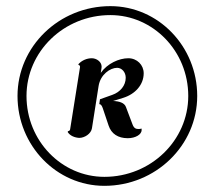

<svg xmlns="http://www.w3.org/2000/svg" viewBox="-20 -518 666 626"><path d="M208.7 -96.7C208.3 -92.8 205.3 -90.3 201.4 -90.3L200.9 -87.2C208.5 -75.2 223.6 -69.3 238.3 -68.4C255.9 -68.4 277.1 -82 279.8 -99.9L301.5 -237.8C307.4 -274.9 339.1 -296.9 361.8 -296.9C377.4 -296.9 389.9 -282.5 389.9 -264.6C389.9 -239 372.1 -217.8 346.2 -208.7L305.9 -194.3L303.7 -178.5C309.6 -178.5 312.7 -171.9 315.2 -164.8L334 -108.9C343 -81.5 365.2 -67.4 396.5 -67.4C421.9 -67.4 441.9 -79.6 441.9 -94.2C441.9 -95.7 441.7 -97.2 441.4 -98.9C438.5 -97.9 435.5 -97.4 432.6 -97.4C424.1 -97.4 417.2 -98.6 412.1 -112.3L390.4 -169.7C385.3 -183.3 367.4 -188.2 348.6 -188.7L381.8 -199C420.9 -211.2 448.5 -241.7 448.5 -279.1C448.5 -306.2 426.8 -328.1 398.4 -328.1C368.2 -328.1 330.1 -311 308.6 -280.5L311 -296.6C311.3 -298.1 311.3 -299.3 311.3 -300.8C311.3 -316.4 294.9 -328.1 279.3 -328.1C263.7 -328.1 247.3 -321.5 236.1 -309.3L235.6 -306.2C238.5 -306.2 241 -304.2 241 -299.8ZM37.1 -205.1C37.1 -43.5 164.1 87.9 320.3 87.9C487.3 87.9 623 -43.5 623 -205.1C623 -366.7 496.1 -498 339.8 -498C172.9 -498 37.1 -366.7 37.1 -205.1ZM66.4 -205.1C66.4 -349.9 188.2 -468.8 339.8 -468.8C479.2 -468.8 593.8 -351.3 593.8 -205.1C593.8 -60.3 471.9 58.6 320.3 58.6C180.9 58.6 66.4 -58.8 66.4 -205.1Z"/></svg>

Font: RisaltypS01
Style: Medium
Weight: 500
Italic angle: -9°
Designer: gluk
Foundry: gluk
Version: Version 0.24